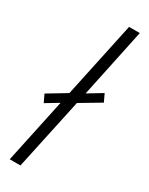

<svg xmlns="http://www.w3.org/2000/svg" viewBox="-201 -799 650 837"><g transform="rotate(30 124.5 -380.0)"><path d="M17 0 86 -324 23 -286 5 -324 98 -380 179 -760H233L160 -414L231 -457L249 -419L148 -359L71 0Z"/></g></svg>

Font: Noto Sans Display SemiCondensed Light
Style: Italic
Weight: 300
Width: 4
Italic angle: -12°
Designer: Monotype Design Team
Foundry: Monotype Imaging Inc.
Version: Version 1.900